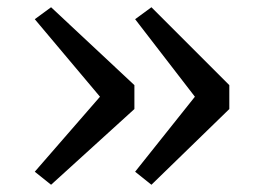

<svg xmlns="http://www.w3.org/2000/svg" viewBox="-20 -567 719 530"><path d="M398 -547 613 -332V-266L398 -57L353 -93L518 -300L353 -514ZM121 -547 351 -332V-266L121 -57L76 -93L256 -300L76 -514Z"/></svg>

Font: Merriweather Light 18pt Light
Style: Regular
Weight: 300
Version: Version 2.100